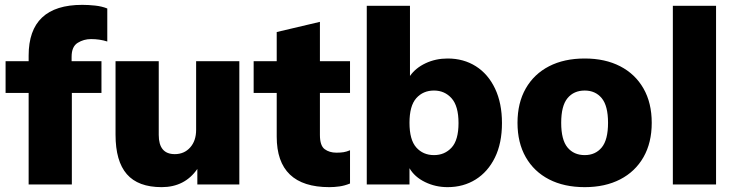

<svg xmlns="http://www.w3.org/2000/svg" viewBox="-20 -760 3025 791"><path d="M98 0V-377H3V-508H98V-531Q98 -740 319 -740Q344 -740 372 -737Q400 -734 422 -725V-589Q391 -599 355 -599Q325 -599 300 -583.5Q275 -568 275 -526V-508H398V-377H276V0Z M646 11Q549 11 502.5 -42.5Q456 -96 456 -205V-508H634V-204Q634 -125 700 -125Q739 -125 763.5 -152.5Q788 -180 788 -225V-508H966V0H793V-64Q741 11 646 11Z M1337 11Q1120 11 1120 -197V-377H1025V-508H1120V-628L1298 -670V-508H1422V-377H1298V-204Q1298 -160 1317.5 -145.5Q1337 -131 1366 -131Q1383 -131 1395.5 -133Q1408 -135 1422 -141V-4Q1400 5 1378.5 8Q1357 11 1337 11Z M1824 11Q1774 11 1731 -10Q1688 -31 1667 -67V0H1491V-736H1669V-447Q1692 -480 1733.5 -499.5Q1775 -519 1824 -519Q1890 -519 1940.5 -487Q1991 -455 2019.5 -395Q2048 -335 2048 -253Q2048 -170 2019 -111Q1990 -52 1939.5 -20.5Q1889 11 1824 11ZM1768 -121Q1812 -121 1840.5 -152Q1869 -183 1869 -253Q1869 -323 1840.5 -355Q1812 -387 1768 -387Q1723 -387 1695 -355.5Q1667 -324 1667 -254Q1667 -184 1695 -152.5Q1723 -121 1768 -121Z M2389 11Q2304 11 2242 -21Q2180 -53 2146 -112.5Q2112 -172 2112 -254Q2112 -336 2146 -395.5Q2180 -455 2242 -487Q2304 -519 2389 -519Q2473 -519 2535 -487Q2597 -455 2631 -395.5Q2665 -336 2665 -254Q2665 -172 2631 -112.5Q2597 -53 2535 -21Q2473 11 2389 11ZM2389 -121Q2433 -121 2459 -152.5Q2485 -184 2485 -254Q2485 -324 2459 -355.5Q2433 -387 2389 -387Q2344 -387 2318 -355.5Q2292 -324 2292 -254Q2292 -184 2318 -152.5Q2344 -121 2389 -121Z M2752 0V-736H2930V0Z"/></svg>

Font: Mulish Black
Style: Regular
Weight: 900
Designer: Vernon Adams
Foundry: Vernon Adams
Version: Version 3.603; ttfautohint (v1.8.3)